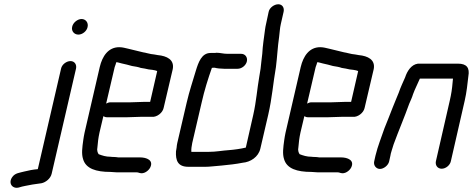

<svg xmlns="http://www.w3.org/2000/svg" viewBox="-20 -763 2215 899"><path d="M266 -442 157 29C134 31 114 35 94 40C72 46 52 47 39 64C16 93 37 123 68 115C89 108 109 106 132 101C147 98 159 98 174 95C194 91 217 73 222 50L336 -442C340 -461 329 -477 310 -477C291 -477 270 -461 266 -442ZM318 -638C313 -618 327 -601 347 -601C366 -601 386 -617 390 -636C395 -656 382 -674 362 -674C343 -674 322 -657 318 -638Z M592 -284H498C491 -284 484 -282 477 -278L517 -449C518 -452 520 -457 522 -463C523 -466 523 -469 525 -472C528 -471 530 -471 531 -471L550 -466C565 -463 584 -458 598 -454C612 -452 629 -449 639 -445C653 -443 663 -441 676 -438L693 -436C700 -435 711 -433 716 -430L683 -286H654C641 -286 607 -284 592 -284ZM638 -216H692C714 -214 741 -234 746 -257L789 -440C797 -484 761 -501 719 -505L702 -508L687 -510C674 -512 664 -516 650 -518C627 -524 602 -530 580 -535C565 -538 555 -542 538 -542C487 -542 459 -500 447 -449L376 -142C373 -130 372 -119 370 -108C365 -72 361 -43 369 -18C382 27 430 42 497 42C507 42 517 44 528 44H620C627 44 629 46 634 47C654 53 675 37 683 22C701 -13 666 -26 636 -26H534C527 -27 520 -28 513 -28C508 -28 504 -28 498 -29C475 -29 458 -35 442 -41C437 -47 433 -61 436 -72C438 -95 440 -116 446 -143L464 -219C469 -216 474 -214 481 -214H575C590 -214 625 -216 638 -216Z M1109 -511H1045C1025 -511 1012 -516 993 -516C990 -515 986 -515 981 -515H966C924 -515 909 -471 897 -432C882 -381 867 -338 854 -282L810 -93C808 -86 808 -79 807 -72L804 -54C802 -12 812 18 862 18H942C961 18 981 15 997 14L1019 12C1051 9 1086 5 1116 -1C1153 -4 1190 -28 1199 -67L1236 -226C1254 -304 1259 -375 1272 -449C1278 -496 1280 -544 1287 -591C1290 -612 1290 -630 1295 -651L1308 -708C1312 -727 1302 -743 1283 -743C1264 -743 1242 -727 1238 -708L1226 -652C1224 -643 1222 -634 1221 -625C1216 -586 1210 -550 1208 -511L1204 -477C1202 -454 1199 -429 1194 -404C1184 -347 1180 -288 1166 -226L1131 -72C1106 -66 1077 -62 1051 -60C1020 -58 992 -52 958 -52H876V-53C875 -64 877 -78 880 -93L924 -282C937 -340 954 -394 972 -445C975 -446 979 -446 982 -446H985C995 -443 1014 -441 1029 -441H1093C1112 -441 1132 -457 1136 -476C1140 -495 1128 -511 1109 -511Z M1533 -284H1439C1432 -284 1425 -282 1418 -278L1458 -449C1459 -452 1461 -457 1463 -463C1464 -466 1464 -469 1466 -472C1469 -471 1471 -471 1472 -471L1491 -466C1506 -463 1525 -458 1539 -454C1553 -452 1570 -449 1580 -445C1594 -443 1604 -441 1617 -438L1634 -436C1641 -435 1652 -433 1657 -430L1624 -286H1595C1582 -286 1548 -284 1533 -284ZM1579 -216H1633C1655 -214 1682 -234 1687 -257L1730 -440C1738 -484 1702 -501 1660 -505L1643 -508L1628 -510C1615 -512 1605 -516 1591 -518C1568 -524 1543 -530 1521 -535C1506 -538 1496 -542 1479 -542C1428 -542 1400 -500 1388 -449L1317 -142C1314 -130 1313 -119 1311 -108C1306 -72 1302 -43 1310 -18C1323 27 1371 42 1438 42C1448 42 1458 44 1469 44H1561C1568 44 1570 46 1575 47C1595 53 1616 37 1624 22C1642 -13 1607 -26 1577 -26H1475C1468 -27 1461 -28 1454 -28C1449 -28 1445 -28 1439 -29C1416 -29 1399 -35 1383 -41C1378 -47 1374 -61 1377 -72C1379 -95 1381 -116 1387 -143L1405 -219C1410 -216 1415 -214 1422 -214H1516C1531 -214 1566 -216 1579 -216Z M1802 -7 1808 -34C1809 -39 1810 -47 1814 -58C1817 -69 1820 -78 1823 -87C1846 -150 1874 -215 1896 -277C1903 -294 1909 -305 1914 -322C1923 -347 1936 -371 1946 -395H2101L2099 -375C2097 -349 2093 -322 2086 -292L2021 -8C2017 11 2029 27 2048 27C2067 27 2087 11 2091 -8L2156 -292C2165 -331 2169 -371 2173 -406C2180 -445 2166 -465 2124 -465H1948C1915 -468 1893 -441 1881 -412C1880 -409 1879 -406 1877 -401C1867 -378 1855 -353 1847 -329C1839 -308 1827 -282 1818 -258C1806 -225 1793 -196 1780 -162C1766 -120 1749 -80 1738 -34L1732 -7C1728 11 1741 28 1759 28C1777 28 1798 11 1802 -7Z"/></svg>

Font: Electronic
Style: BdIt
Weight: 700
Version: Version 1.011